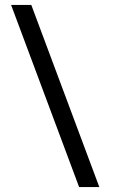

<svg xmlns="http://www.w3.org/2000/svg" viewBox="-20 -742 458 779"><path d="M383 17 107 -722H25L301 17Z"/></svg>

Font: Alpha Lyrae Medium
Style: Regular
Weight: 500
Designer: Nikolay Petroussenko, Plamen Motev
Foundry: Fontfabric LLC
Version: Version 1.000;hotconv 1.0.109;makeotfexe 2.5.65596